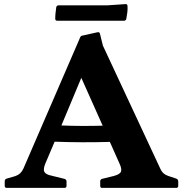

<svg xmlns="http://www.w3.org/2000/svg" viewBox="-20 -915 892 935"><path d="M13 0Q3 0 3 -10V-32Q3 -42 12 -45L53 -57Q70 -63 79 -72Q88 -81 94 -94L370 -732Q373 -741 383 -742L455 -758Q465 -760 467 -750L481 -693L760 -95Q767 -79 777 -70.5Q787 -62 800 -58L839 -45Q848 -41 848 -31V-10Q848 0 838 0H477Q468 0 468 -10V-32Q468 -41 477 -44L534 -58Q564 -66 569 -79Q574 -92 563 -116L515 -224Q379 -220 246 -225L201 -119Q189 -90 196.5 -77.5Q204 -65 229 -60L294 -44Q304 -41 304 -31V-10Q304 0 294 0ZM279 -304Q378 -300 480 -303L376 -536ZM254 -880Q256 -889 266 -889H502L591 -895Q600 -896 601 -886Q602 -870 600 -854.5Q598 -839 595 -823Q593 -814 583 -814H259Q249 -814 249 -824Q249 -838 250.5 -852Q252 -866 254 -880Z"/></svg>

Font: Hahmlet
Style: Bold
Weight: 700
Designer: Minjoo Ham & Mark Frömberg
Foundry: hypertype
Version: Version 1.002; ttfautohint (v1.8.3)